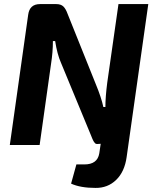

<svg xmlns="http://www.w3.org/2000/svg" viewBox="-20 -710 759 940"><path d="M706 -690 600 59Q590 131 548.5 171Q507 211 447 210Q374 210 328 189L354 95H393Q457 95 466 41L473 -6L455 -5Q452 -5 449.5 -6Q447 -7 444.5 -10Q442 -13 440 -15.5Q438 -18 436 -22.5Q434 -27 432.5 -30Q431 -33 429 -38.5Q427 -44 426 -46L278 -404Q260 -445 250 -509H239Q239 -454 230 -398L174 0H28L118 -638Q125 -690 176 -690H255Q278 -690 290 -678.5Q302 -667 311 -642L449 -298Q476 -233 486 -186H496Q496 -235 505 -305L560 -690Z"/></svg>

Font: Ezarion
Style: Bold Italic
Weight: 700
Italic angle: -8°
Designer: Natanael Gama
Version: Version 1.001;PS 001.001;hotconv 1.0.70;makeotf.lib2.5.58329